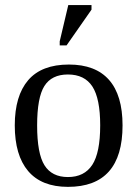

<svg xmlns="http://www.w3.org/2000/svg" viewBox="-20 -725 540 755"><path d="M461.9 -231.9Q461.9 9.8 247.1 9.8Q143.6 9.8 90.8 -52.2Q38.1 -114.3 38.1 -231.9Q38.1 -348.1 90.8 -409.7Q143.6 -471.2 251 -471.2Q355.5 -471.2 408.7 -410.9Q461.9 -350.6 461.9 -231.9ZM374 -231.9Q374 -337.4 343.3 -384.8Q312.5 -432.1 247.1 -432.1Q183.1 -432.1 154.5 -386.7Q126 -341.3 126 -231.9Q126 -121.1 155 -75Q184.1 -28.8 247.1 -28.8Q311.5 -28.8 342.8 -76.7Q374 -124.5 374 -231.9ZM214.8 -546.4V-562.5L248.5 -705.1H339.8V-687L241.7 -546.4Z"/></svg>

Font: Times New Roman
Style: Regular
Weight: 400
Designer: Steve Matteson
Foundry: Ascender Corporation
Version: Version 2.00.3